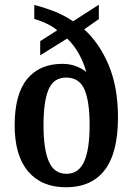

<svg xmlns="http://www.w3.org/2000/svg" viewBox="-20 -782 562 812"><path d="M259 10Q156 10 99 -57Q42 -124 42 -252Q42 -383 94.5 -447.5Q147 -512 244 -512Q275 -512 301.5 -502Q328 -492 345 -477Q334 -517 314.5 -553Q295 -589 264 -619L150 -548V-608L222 -654Q201 -671 175.5 -683Q150 -695 125 -702V-761Q162 -752 205.5 -735.5Q249 -719 289 -692L398 -762V-701L336 -658Q401 -599 440 -505.5Q479 -412 479 -286Q479 -136 423 -63Q367 10 259 10ZM261 -47Q313 -47 336 -99Q359 -151 359 -252Q359 -354 337 -404Q315 -454 260 -454Q207 -454 185.5 -404Q164 -354 164 -252Q164 -151 186.5 -99Q209 -47 261 -47Z"/></svg>

Font: Noto Serif Condensed SemiBold
Style: Regular
Weight: 600
Width: 3
Designer: Monotype Design Team
Foundry: Monotype Imaging Inc.
Version: Version 2.013